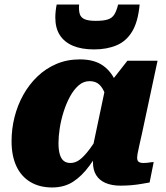

<svg xmlns="http://www.w3.org/2000/svg" viewBox="-20 -814 734 847"><path d="M514 -329 459 -336Q453 -372 443.5 -399Q434 -426 418 -441Q402 -456 375 -456Q348 -456 326.5 -437Q305 -418 288.5 -387.5Q272 -357 260.5 -320.5Q249 -284 243.5 -248Q238 -212 238 -183Q238 -152 244 -132.5Q250 -113 261.5 -104Q273 -95 291 -95Q313 -95 333 -110.5Q353 -126 376 -157Q399 -188 429 -235L446 -198Q409 -130 375 -83.5Q341 -37 302 -12Q263 13 210 13Q154 13 113.5 -11.5Q73 -36 52 -81.5Q31 -127 31 -191Q31 -245 44 -297Q57 -349 82.5 -395Q108 -441 145 -476.5Q182 -512 229 -532Q276 -552 332 -552Q397 -552 436 -523.5Q475 -495 493.5 -445.5Q512 -396 514 -329ZM675 -546 607 -228Q600 -196 595 -174.5Q590 -153 587.5 -139Q585 -125 585 -118Q585 -105 592 -100Q599 -95 612 -95Q626 -95 638 -97Q650 -99 658 -99L640 -9Q623 -6 602.5 -2.5Q582 1 559 3Q536 5 511 5Q474 5 446.5 -6.5Q419 -18 404.5 -41Q390 -64 390 -99Q390 -106 390.5 -116Q391 -126 392 -141L382 -130L444 -424L455 -435L542 -546ZM395 -596Q451 -596 494 -614Q537 -632 563 -675Q589 -718 596 -794H501Q494 -765 484 -749.5Q474 -734 455 -728Q436 -722 402 -722Q371 -722 354 -729Q337 -736 332 -752Q327 -768 329 -794H230Q227 -779 225.5 -764.5Q224 -750 224 -737Q224 -690 244 -659Q264 -628 302 -612Q340 -596 395 -596Z"/></svg>

Font: Roboto Serif ExtraBold
Style: Italic
Weight: 800
Italic angle: -10°
Version: Version 1.007